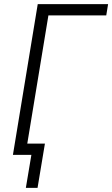

<svg xmlns="http://www.w3.org/2000/svg" viewBox="-20 -755 547 936"><path d="M106 161 133 0H43L164 -735H507L498 -680H216L113 -55H199L163 161Z"/></svg>

Font: Iosevka Term Curly Light
Style: Italic
Weight: 300
Italic angle: -9°
Designer: Belleve Invis
Foundry: Belleve Invis
Version: Version 32.3.0